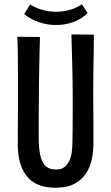

<svg xmlns="http://www.w3.org/2000/svg" viewBox="-20 -868 520 898"><path d="M240 10Q190 10 156.5 -5Q123 -20 102.5 -47.5Q82 -75 72.5 -112Q63 -149 63 -192Q63 -227 63.5 -269.5Q64 -312 64 -355Q64 -398 64 -432Q64 -477 64 -520Q64 -563 63.5 -606.5Q63 -650 61 -696L167 -695Q166 -662 165 -625.5Q164 -589 163.5 -553Q163 -517 162.5 -484.5Q162 -452 162 -426Q162 -397 161.5 -368Q161 -339 161 -311.5Q161 -284 161 -262Q161 -240 161 -225Q161 -177 168 -143.5Q175 -110 192.5 -92.5Q210 -75 242 -75Q267 -75 282 -87Q297 -99 305.5 -119Q314 -139 316.5 -163Q319 -187 319 -212Q319 -222 319.5 -249Q320 -276 320 -319.5Q320 -363 320 -424Q320 -488 318.5 -540.5Q317 -593 316 -634.5Q315 -676 314 -707L419 -706Q419 -673 418.5 -642.5Q418 -612 417.5 -580Q417 -548 416.5 -510Q416 -472 416 -422Q417 -337 417 -277Q417 -217 417 -194Q417 -162 410 -126Q403 -90 383.5 -59Q364 -28 329.5 -9Q295 10 240 10ZM242 -751Q202 -751 163 -764Q124 -777 93 -802L121 -847Q148 -830 179 -821.5Q210 -813 242 -813Q275 -813 307 -822Q339 -831 363 -848L390 -807Q362 -779 323.5 -765Q285 -751 242 -751Z"/></svg>

Font: Truculenta SemiBold
Style: Regular
Weight: 600
Version: Version 1.002